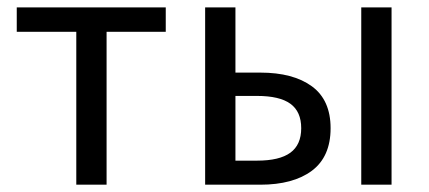

<svg xmlns="http://www.w3.org/2000/svg" viewBox="-20 -506 1175 526"><path d="M189 0V-418.9H25.9V-485.8H434.1V-418.9H272V0Z M542 0V-485.8H625V-307.1H692.9Q783.2 -307.1 834.5 -269.5Q885.7 -231.9 885.7 -154.8Q885.7 -76.7 834.5 -38.3Q783.2 0 692.9 0ZM625 -65.9H684.1Q745.6 -65.9 775.4 -87.6Q805.2 -109.4 805.2 -154.8Q805.2 -200.2 775.6 -221.7Q746.1 -243.2 684.1 -243.2H625ZM969.7 0V-485.8H1052.7V0Z"/></svg>

Font: Source Sans Pro
Style: Regular
Weight: 400
Designer: Paul D. Hunt
Foundry: Adobe Systems Incorporated
Version: Version 3.006;hotconv 1.0.111;makeotfexe 2.5.65597